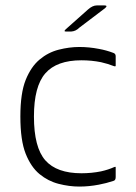

<svg xmlns="http://www.w3.org/2000/svg" viewBox="-20 -679 501 707"><path d="M272 8Q235 8 196 -2Q157 -12 125.5 -38Q94 -64 74.5 -113Q55 -162 55 -250Q55 -336 74.5 -384.5Q94 -433 125.5 -459.5Q157 -486 196 -496Q235 -506 272 -506Q308 -506 344 -499Q372 -494 398 -484Q406 -481 406 -472V-437Q406 -433 398 -436Q378 -444 352 -450Q317 -457 280 -457Q189 -457 147 -409Q105 -361 105 -250Q105 -136 147 -88.5Q189 -41 280 -41Q317 -41 352 -48Q379 -54 401 -64Q406 -66 406 -63V-27Q406 -15 398 -13Q371 -4 344 1Q308 8 272 8ZM223 -572 304 -644Q321 -659 336 -659H365Q378 -659 367 -649L272 -577Q259 -564 243 -563H222Q213 -563 223 -572Z"/></svg>

Font: Vivano Light
Style: Regular
Weight: 300
Designer: Joe Prince, Josias Burgherr
Version: Version 2.064;September 19, 2022;FontCreator 14.0.0.2877 64-